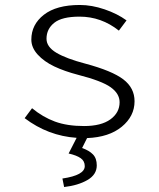

<svg xmlns="http://www.w3.org/2000/svg" viewBox="-20 -542 640 772"><path d="M521 -134.8Q521 -74.7 469.7 -32.5Q418.5 9.8 330.1 13.2L310.1 53.2Q338.4 63 353.8 78.9Q369.1 94.7 369.1 123Q369.1 160.2 331.5 181.9Q293.9 203.6 237.8 210L231 175.8Q320.8 162.6 320.8 126Q320.8 105.5 304.4 94Q288.1 82.5 255.9 75.2L288.1 12.2Q173.3 4.4 79.1 -66.9L108.9 -106.9Q151.9 -71.3 200.9 -53.2Q250 -35.2 317.9 -35.2Q386.7 -35.2 423.8 -62Q460.9 -88.9 460.9 -130.9Q460.9 -165.5 425 -191.2Q389.2 -216.8 293.9 -241.2Q239.3 -255.4 198.2 -274.9Q157.2 -294.4 131.6 -322.5Q106 -350.6 106 -382.8Q106 -443.4 156.5 -482.7Q207 -522 300.8 -522Q349.1 -522 400.6 -504.4Q452.1 -486.8 488.8 -460L458 -418.9Q387.2 -475.1 299.8 -475.1Q229 -475.1 198 -450.2Q167 -425.3 167 -386.2Q167 -353.5 206.8 -329.8Q246.6 -306.2 323.2 -286.1Q430.7 -257.3 475.8 -222.9Q521 -188.5 521 -134.8Z"/></svg>

Font: Office Code Pro D Light
Style: Regular
Weight: 300
Designer: Nathan Rutzky & Paul D. Hunt
Foundry: Adobe Systems Incorporated
Version: Version 1.004;PS 001.004;hotconv 1.0.70;makeotf.lib2.5.58329